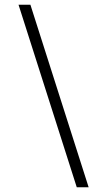

<svg xmlns="http://www.w3.org/2000/svg" viewBox="-20 -745 420 808"><path d="M58 -725H108L353 43H303Z"/></svg>

Font: Sarabun ExtraLight
Style: Italic
Weight: 275
Italic angle: -10°
Designer: Suppakit Chalermlarp | Katatrad Co.,Ltd.
Foundry: Cadson Demak Co.,Ltd.
Version: Version 1.000; ttfautohint (v1.6)